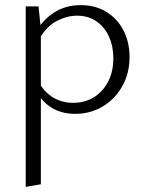

<svg xmlns="http://www.w3.org/2000/svg" viewBox="-20 -438 568 747"><path d="M272 5Q219 5 178.5 -20.5Q138 -46 116 -95L132 -116Q154 -78 188 -58Q222 -38 264 -38Q311 -38 346 -60Q381 -82 401 -121Q421 -160 421 -211Q421 -258 404 -295.5Q387 -333 355 -355Q323 -377 280 -377Q241 -377 202 -357Q163 -337 134 -289L111 -302Q145 -360 190 -389Q235 -418 294 -418Q352 -418 394.5 -391.5Q437 -365 460.5 -319.5Q484 -274 484 -216Q484 -153 456 -103Q428 -53 380 -24Q332 5 272 5ZM80 289V-413H130L139 -324V279Z"/></svg>

Font: Ysabeau Office Light
Style: Regular
Weight: 300
Designer: Christian Thalmann (Catharsis Fonts)
Version: Version 2.001;gftools[0.9.30]; featfreeze: tnum,lnum,ss02